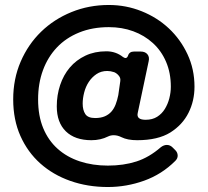

<svg xmlns="http://www.w3.org/2000/svg" viewBox="-20 -736 834 771"><path d="M413 15Q332 15 262.5 -9.5Q193 -34 142 -79.5Q91 -125 62 -190Q33 -255 33 -337Q33 -419 63 -488.5Q93 -558 145 -608.5Q197 -659 267 -687.5Q337 -716 417 -716Q486 -716 548.5 -691Q611 -666 658 -622Q705 -578 733 -518Q761 -458 761 -388Q761 -331 737 -283Q713 -235 664 -204Q614 -173 531 -173Q492 -173 468 -185Q452 -193 437 -193Q424 -193 414 -188Q384 -173 347 -173Q281 -173 244.5 -208.5Q208 -244 208 -309Q208 -354 221.5 -394.5Q235 -435 260.5 -465Q286 -495 323 -512.5Q360 -530 407 -530Q445 -530 474 -507Q488 -497 494 -512Q499 -529 518 -529H545Q563 -529 572 -518Q581 -507 577 -490L533 -282Q527 -255 565 -255Q592 -255 611 -267Q630 -279 642 -298.5Q654 -318 660 -341.5Q666 -365 666 -388Q666 -443 647 -487.5Q628 -532 594 -563Q560 -594 515 -610.5Q470 -627 417 -627Q351 -627 298 -605.5Q245 -584 208.5 -545.5Q172 -507 152.5 -454Q133 -401 133 -337Q133 -271 153.5 -221.5Q174 -172 211.5 -138.5Q249 -105 300.5 -88Q352 -71 413 -71Q476 -71 527.5 -87.5Q579 -104 626 -145Q638 -154 650 -154Q663 -154 673 -144L684 -133Q693 -124 693.5 -112Q694 -100 684 -90Q630 -36 559 -10.5Q488 15 413 15ZM362 -262Q385 -262 401 -269Q417 -276 427.5 -288Q438 -300 444.5 -317Q451 -334 455 -354L463 -410Q465 -423 457 -432Q450 -441 439 -446Q424 -451 411 -451Q386 -451 367.5 -438.5Q349 -426 336.5 -407Q324 -388 318 -364.5Q312 -341 312 -320Q312 -294 322.5 -278Q333 -262 362 -262Z"/></svg>

Font: Higure Gothic Black
Style: Regular
Weight: 900
Designer: Yoshimichi Ohira
Foundry: Positype
Version: Version 1.000